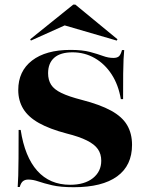

<svg xmlns="http://www.w3.org/2000/svg" viewBox="-20 -798 633 830"><path d="M299.2 11.3Q241.1 11.3 205.2 2.8Q169.4 -5.6 146 -13.7Q122.6 -21.8 102.4 -21.8Q87.9 -21.8 79 -14.5Q70.2 -7.3 65.3 10.5H56.5Q58.1 -11.3 58.9 -39.1Q59.7 -66.9 60.1 -113.3Q60.5 -159.7 60.5 -236.3H69.4Q87.1 -120.2 141.1 -59.7Q195.2 0.8 283.1 0.8Q345.2 0.8 381.5 -27.8Q417.7 -56.5 417.7 -103.2Q417.7 -132.3 403.2 -153.2Q388.7 -174.2 355.6 -190.7Q322.6 -207.3 267.7 -221Q194.4 -240.3 148.4 -266.1Q102.4 -291.9 80.6 -327.4Q58.9 -362.9 58.9 -408.9Q58.9 -490.3 118.5 -536.3Q178.2 -582.3 284.7 -582.3Q336.3 -582.3 369.4 -573.4Q402.4 -564.5 425.4 -556Q448.4 -547.6 470.2 -547.6Q487.1 -547.6 494.8 -555.2Q502.4 -562.9 507.3 -581.5H516.9Q515.3 -563.7 514.1 -541.5Q512.9 -519.4 512.5 -479.4Q512.1 -439.5 512.1 -369.4H502.4Q491.9 -431.5 462.5 -476.6Q433.1 -521.8 389.5 -546.8Q346 -571.8 293.5 -571.8Q241.1 -571.8 214.5 -548.4Q187.9 -525 187.9 -481.5Q187.9 -452.4 200.8 -431.9Q213.7 -411.3 245.6 -396Q277.4 -380.6 333.9 -366.1Q412.1 -346 460.1 -319.8Q508.1 -293.5 529.4 -257.3Q550.8 -221 550.8 -171.8Q550.8 -82.3 486.3 -35.5Q421.8 11.3 299.2 11.3ZM113.7 -622.6 110.5 -628.2 296.8 -778.2H305.6L487.9 -628.2L484.7 -622.6L227.4 -697.6L312.9 -712.1Z"/></svg>

Font: Playfair 144pt SemiExpanded Black
Style: Regular
Weight: 900
Width: 6
Designer: Claus Eggers Sørensen
Foundry: Claus Eggers Sørensen
Version: Version 2.203